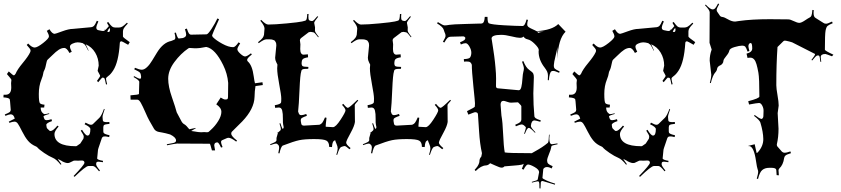

<svg xmlns="http://www.w3.org/2000/svg" viewBox="-46 -930 4826 1102"><path d="M567.9 -229 581.5 -230 582.5 -219.2Q557.6 -216.8 552.2 -212.9Q546.9 -209 546.9 -199.2V-179.2Q546.9 -171.9 548.3 -168.5Q551.8 -160.2 582.5 -153.8L580.6 -143.1Q564.9 -147 558.6 -147Q552.2 -147 550 -146.5Q547.9 -146 546.4 -145.8Q544.9 -145.5 543.5 -143.8Q542 -142.1 541.3 -141.6Q540.5 -141.1 539.3 -138.7Q538.1 -136.2 538.1 -136Q538.1 -135.7 535.4 -127.9Q532.7 -120.1 527.8 -105.5L519.5 -81.1Q516.6 -71.8 516.6 -70.8L511.7 -21Q511.7 -12.7 545.4 -6.8L544.4 1Q526.9 -2 520.3 -2Q513.7 -2 511 -0.5Q508.3 1 507.8 2Q505.9 4.4 505.9 13.4Q505.9 22.5 527.8 48.8L522.5 53.2Q499 22.9 487.8 22.9H461.4Q446.3 22.9 381.8 85L376.5 80.1Q437.5 16.6 438.5 4.9V2Q437 -8.8 423.8 -8.8L402.8 -7.8Q388.7 -7.8 384 -8.3Q379.4 -8.8 377.4 -7.8L350.6 4.9Q348.6 5.9 341.3 5.9Q334 5.9 321.5 0.7Q309.1 -4.4 305.7 -7.8L285.6 -18.1Q288.1 -12.7 306.6 12.2L301.8 15.1Q277.8 -15.6 257.1 -24.2Q236.3 -32.7 207.3 -52.2Q178.2 -71.8 166.5 -85.9L161.6 -88.9Q132.3 -101.1 114.7 -122.1Q97.2 -143.1 81.1 -175.5Q64.9 -208 56.6 -220Q48.3 -231.9 37.6 -231.9Q26.9 -231.9 7.8 -225.1L4.4 -231.9L38.6 -249Q32.7 -273.9 15.6 -273.9Q6.8 -273.9 -15.1 -265.1L-18.6 -272.9Q4.4 -282.2 10 -287.1Q15.6 -292 15.6 -299.8L11.7 -348.1Q11.2 -356.4 9.8 -360.4Q5.4 -369.1 -26.4 -371.1L-25.4 -386.2H-14.2Q18.6 -386.2 18.6 -428.2L17.6 -453.1L19.5 -471.2Q19.5 -476.1 -6.3 -504.9L4.4 -520Q28.8 -497.1 33.4 -497.6Q38.1 -498 43.5 -506.8Q53.2 -530.8 85 -569.1Q116.7 -607.4 126.5 -628.9Q129.4 -633.3 129.4 -640.9Q129.4 -648.4 107.4 -671.9L115.7 -680.2Q137.2 -657.2 152.8 -657.2Q168.5 -657.2 201.7 -683.3Q234.9 -709.5 234.9 -720.7Q234.9 -731.9 222.7 -752.9L237.8 -762.2Q253.4 -735.8 267.6 -735.8Q272 -735.8 310.5 -750Q349.1 -764.2 372.6 -764.2L477.5 -773.9Q486.8 -774.9 493.4 -781.5Q500 -788.1 509.8 -811L518.6 -807.1Q506.8 -780.3 506.8 -773.4Q506.8 -766.6 508.8 -763.2Q511.2 -758.3 518.6 -756.8L537.6 -752.9Q540.5 -752 546.1 -752Q551.8 -752 556.6 -756.8L552.7 -766.1Q553.7 -762.2 558.6 -757.8Q566.4 -764.6 578.6 -779.8L579.6 -778.8L567.9 -798.8L574.7 -804.2Q589.8 -783.2 597.4 -777.6Q605 -772 614.7 -772H636.7Q646.5 -772 655.5 -777.1Q664.6 -782.2 682.6 -799.8L687.5 -794.9Q669.9 -776.4 664.8 -767.6Q659.7 -758.8 659.7 -749V-720.2Q659.7 -715.3 698.7 -688L689.5 -672.9Q654.8 -692.9 651.9 -692.9Q641.6 -692.9 641.6 -682.1Q634.8 -573.7 603.5 -525.4Q588.9 -502.9 575.7 -493.9Q562.5 -484.9 562.5 -478.3Q562.5 -471.7 568.8 -446.8L562.5 -444.8Q556.2 -477.1 553.5 -480.2Q550.8 -483.4 547.9 -483.9H544.4L541.5 -484.9Q539.6 -484.9 517.6 -458L510.7 -465.8Q528.8 -491.2 528.8 -493.2L527.8 -498L517.6 -517.1Q514.6 -522 514.6 -524.9L520.5 -553.2Q520.5 -594.2 500.5 -627.7Q480.5 -661.1 445.8 -675.8Q449.7 -666.5 462.4 -640.1L460.4 -639.2Q444.3 -671.4 440.7 -674.1Q437 -676.8 434.3 -678.2Q431.6 -679.7 429.7 -682.1Q412.6 -687 399.7 -687Q386.7 -687 371.1 -679.9Q355.5 -672.9 355.5 -662.8Q355.5 -652.8 365.7 -632.8L352.5 -626Q337.9 -654.8 322.5 -654.8Q307.1 -654.8 291 -644.3Q274.9 -633.8 254.2 -613Q233.4 -592.3 228.5 -588.6Q223.6 -585 221.7 -575.2Q214.4 -537.6 208.5 -527.3Q202.6 -517.1 201.9 -507.3Q201.2 -497.6 191.4 -472.7Q176.8 -437 176.8 -390.9Q176.8 -344.7 183.1 -337.6Q189.5 -330.6 209.5 -329.1L207.5 -313H187.5Q187.5 -294.9 195.8 -284.9Q204.1 -274.9 210.7 -274.9Q217.3 -274.9 235.8 -279.8L236.8 -275.9Q203.6 -267.1 203.6 -261.2L207.5 -250Q210.4 -240.2 221.7 -240.2Q232.9 -240.2 249.5 -246.1L252.4 -234.9Q219.7 -224.1 219.7 -212.9Q219.7 -209 220.7 -207L221.7 -199.2L224.6 -192.9L235.8 -182.1Q236.8 -181.2 238 -180.2Q239.3 -179.2 239.7 -178.7Q240.2 -178.2 245.1 -178.2Q257.8 -178.2 283.7 -209L290.5 -204.1Q266.6 -176.8 266.6 -161.1Q266.6 -90.8 388.7 -90.8Q393.6 -90.8 395.5 -92.8L414.6 -106L432.6 -133.8Q434.6 -140.6 434.6 -147.5Q434.6 -154.3 417.5 -180.2L424.8 -185.1Q444.8 -151.9 456.5 -151.9Q472.7 -151.9 472.7 -189Q472.7 -201.2 439.5 -216.8L444.8 -226.1Q466.8 -213.9 475.6 -213.9Q484.4 -213.9 489.7 -220.2L524.4 -253.9Q537.1 -266.6 550.8 -305.2L554.7 -303.2Q542.5 -268.6 542.5 -259.3Q542.5 -250 543.5 -247.1V-245.1Q543.9 -238.8 544.9 -236.3Q547.4 -229 567.9 -229ZM569.8 -748Q573.7 -746.1 576.7 -746.1Q585.4 -746.1 585.4 -759.8Q585.4 -762.2 583.5 -770Q573.2 -758.8 569.8 -748ZM552.7 -766.1Q550.8 -770 550.8 -771ZM511.7 -759.8 510.7 -761.2V-762.2Z M1417.5 -452.1 1460.4 -458 1462.4 -441.9 1420.4 -436Q1415.5 -407.2 1415 -374Q1413.1 -304.7 1344.2 -232.9L1284.7 -173.8Q1281.2 -170.4 1281.2 -163.1Q1281.2 -148.4 1314.5 -123L1309.6 -117.2Q1280.8 -139.2 1265.6 -139.2L1259.3 -138.2Q1257.3 -138.2 1256.3 -137.2L1230.5 -126Q1222.7 -123 1222.7 -114.7Q1222.7 -106.4 1231.4 -85.9L1222.7 -83Q1209 -112.8 1201.7 -112.8Q1183.6 -112.8 1183.6 -95.2Q1183.6 -93.8 1188.5 -66.9H1170.4Q1160.6 -105 1157.7 -105L970.7 -106Q961.9 -106 912.6 -96.2L911.6 -102.1Q955.6 -109.9 955.6 -111.8Q964.4 -115.2 964.4 -124Q964.4 -141.6 930.7 -158.2L905.3 -165Q898.4 -167 885.5 -169.2Q872.6 -171.4 865.2 -172.9Q845.7 -176.8 837.4 -191.9L810.5 -238.8Q801.8 -254.4 787.4 -287.6Q772.9 -320.8 762.5 -339.4Q752 -357.9 742.7 -357.9H703.6L702.6 -382.8Q751.5 -386.2 751.5 -391.1L753.4 -460Q753.4 -469.7 720.7 -487.8L723.6 -493.2Q749.5 -478 758.3 -478Q764.6 -478 763.7 -492.4Q762.7 -506.8 756.8 -513.4Q751 -520 724.6 -532.2L728.5 -541Q754.4 -529.8 768.3 -529.8Q782.2 -529.8 798.1 -544.9Q814 -560.1 827.4 -582.8Q840.8 -605.5 855.5 -628.9Q890.6 -686 936.5 -694.8L954.6 -702.1Q960.4 -705.1 960.4 -713.6Q960.4 -722.2 955.6 -741.2L963.4 -743.2Q973.1 -709 980.5 -709L1004.4 -711.9Q1004.9 -711.9 1014.6 -716.8Q1022.5 -722.2 1022.5 -731.7Q1022.5 -741.2 1015.6 -762.2L1026.4 -766.1Q1033.7 -744.1 1038.6 -737.5Q1043.5 -731 1051.3 -731L1139.6 -732.9Q1147.9 -733.4 1168.5 -764.9Q1189 -796.4 1201.7 -824.2L1211.4 -819.8Q1171.4 -731.9 1171.4 -727.5Q1171.4 -723.1 1176.3 -715.8H1177.2Q1193.8 -698.7 1229.7 -679Q1265.6 -659.2 1292.5 -659.2Q1304.2 -659.2 1323.2 -687L1332.5 -681.2Q1316.4 -657.2 1316.4 -647.2Q1316.4 -637.2 1333.5 -621.6Q1350.6 -606 1360.8 -606Q1371.1 -606 1394.5 -624L1399.4 -617.2Q1372.6 -596.2 1372.6 -586.9V-584Q1374 -579.6 1376.5 -577.1Q1401.9 -555.2 1410.2 -492.2Q1414.1 -463.4 1417.5 -452.1ZM1073.2 -652.8 1041.5 -654.8Q1039.6 -654.8 1035.6 -652.8Q990.7 -622.1 955.1 -574Q919.4 -525.9 919.4 -478Q919.4 -433.1 940.7 -372.1Q961.9 -311 968.3 -285.2Q985.8 -253.9 993.2 -238.3Q1000.5 -222.7 1011.7 -216.8Q1022.9 -210.9 1040.5 -188L1076.7 -195.8L1077.6 -193.8Q1064.5 -187 1051.3 -178.2Q1055.7 -177.7 1068.4 -175.8Q1094.2 -170.9 1108.4 -170.9L1125.5 -171.9L1141.6 -170.9Q1149.4 -170.9 1152.3 -173.8L1163.6 -184.1Q1188.5 -206.1 1206.5 -235.4Q1224.6 -264.6 1224.6 -288.1Q1224.6 -311.5 1195.3 -331.1L1220.7 -370.1Q1237.3 -358.9 1246.8 -358.9Q1256.3 -358.9 1259.3 -361.3Q1262.7 -364.7 1262.7 -374L1263.7 -454.1Q1259.3 -507.3 1234.9 -556.6Q1189.5 -649.4 1139.6 -660.2H1135.3Q1102.5 -652.8 1073.2 -652.8ZM1373.5 -581.1Q1373.5 -581.1 1372.6 -584Q1372.6 -582 1373.5 -581.1Z M1725.1 -850.1 1724.1 -835.9Q1724.1 -819.8 1726.6 -816.2Q1729 -812.5 1734.4 -811Q1739.7 -809.6 1742.7 -809.3Q1745.6 -809.1 1747.6 -809.6Q1754.4 -811 1775.4 -836.9L1780.3 -834Q1757.3 -806.2 1757.3 -798.8L1762.2 -772.9Q1762.2 -762.2 1761.7 -754.2Q1761.2 -746.1 1783.2 -719.2L1780.3 -715.8Q1764.6 -735.8 1759.5 -740.5Q1754.4 -745.1 1749 -745.1L1737.3 -747.1Q1733.9 -747.1 1726.1 -745.1L1681.2 -710.9Q1675.3 -705.1 1675.3 -699.2L1678.2 -675.8L1677.2 -648.9Q1677.2 -632.3 1682.4 -624.3Q1687.5 -616.2 1696.5 -616.2Q1705.6 -616.2 1721.2 -618.2L1722.2 -601.1Q1697.3 -597.2 1691.2 -589.8Q1685.1 -582.5 1685.1 -568.4Q1685.1 -554.2 1691.2 -550.3Q1697.3 -546.4 1724.1 -545.9L1723.1 -535.2Q1697.8 -535.2 1690.9 -532Q1684.1 -528.8 1683.1 -520Q1676.8 -502.9 1673.1 -414.8Q1669.4 -326.7 1665 -290Q1665 -287.6 1669.2 -278.3Q1673.3 -269 1683.1 -269Q1692.9 -269 1711.9 -275.9L1715.3 -265.1Q1684.6 -254.9 1681.2 -247.1Q1680.2 -244.1 1680.2 -236.8L1683.1 -220.2Q1684.6 -209 1699.2 -209L1787.1 -213.9Q1796.9 -217.3 1803 -224.6Q1809.1 -231.9 1819.3 -255.9L1828.1 -253.9Q1823.2 -212.9 1823.2 -204.1Q1823.2 -202.1 1829.6 -202.1H1832L1865.2 -200.2Q1880.9 -200.2 1908.9 -243.2Q1937 -286.1 1937 -296.6Q1937 -307.1 1917 -328.1L1924.3 -334Q1942.9 -311 1950.7 -311Q1958.5 -311 2005.4 -356.9L2010.3 -353Q1990.2 -331.5 1990.2 -327.1L1991.2 -230Q1988.3 -207.5 1968.3 -170.9Q1940.9 -122.1 1940.9 -111.3Q1940.9 -100.6 1966.3 -80.1L1960 -73.2Q1939 -91.8 1932.4 -91.8Q1925.8 -91.8 1911.1 -85.9Q1901.4 -80.6 1889.2 -41L1884.3 -42Q1892.1 -65.9 1892.1 -77.6Q1892.1 -89.4 1885.5 -104Q1878.9 -118.7 1877.9 -125Q1869.1 -122.6 1865 -114.7Q1860.8 -106.9 1859.4 -85.9L1843.3 -86.9Q1843.3 -114.3 1827.4 -123Q1811.5 -131.8 1757.3 -131.8Q1703.1 -131.8 1672.1 -125.5Q1641.1 -119.1 1576.2 -94.2Q1565.4 -85.9 1558.1 -49.8L1551.3 -50.8Q1556.2 -76.2 1556.2 -81.8Q1556.2 -87.4 1555.2 -90.6Q1554.2 -93.8 1553.5 -95Q1552.7 -96.2 1550.3 -99.1Q1544.4 -106 1537.6 -106Q1530.8 -106 1506.3 -97.2L1504.4 -102.1Q1527.3 -111.3 1533.4 -115.2Q1539.6 -119.1 1541 -124V-138.2Q1541.5 -141.6 1549.3 -168Q1549.3 -168.9 1543 -172.9L1550.3 -169.9L1563 -181.2Q1565.9 -184.1 1565.9 -190.7Q1565.9 -197.3 1558.1 -221.2L1563 -223.1Q1571.8 -196.3 1576.2 -189.9Q1582 -192.9 1582 -198.5Q1582 -204.1 1579.6 -213.1Q1577.1 -222.2 1577.6 -250Q1578.1 -277.8 1573.7 -295.4Q1569.3 -313 1554.2 -313Q1550.8 -313 1533.2 -311L1531.2 -326.2Q1563 -331.5 1566.9 -340.8Q1568.4 -344.2 1568.4 -364.5Q1568.4 -384.8 1556.6 -446Q1544.9 -507.3 1544.9 -538.1L1546.4 -559.1Q1546.4 -560.1 1539.8 -572.5Q1533.2 -585 1533.2 -598.1L1540 -668.9Q1540 -682.6 1536.6 -687.7Q1533.2 -692.9 1531.5 -695.6Q1529.8 -698.2 1524.9 -699.7Q1520 -701.2 1518.1 -702.1Q1513.2 -704.1 1502.4 -704.1H1481.9Q1468.8 -704.1 1439 -682.1L1435.1 -688Q1455.1 -703.6 1461.2 -712.2Q1467.3 -720.7 1469.2 -730L1472.2 -766.1Q1472.2 -782.7 1448.2 -811L1453.1 -815.9Q1479 -789.1 1493.2 -789.1Q1531.2 -789.1 1599.9 -795.7Q1668.5 -802.2 1687.7 -806.6Q1707 -811 1709.5 -813Q1716.3 -817.9 1717.3 -849.1Z M2257.3 -850.1 2256.3 -835.9Q2256.3 -819.8 2258.8 -816.2Q2261.2 -812.5 2266.6 -811Q2272 -809.6 2274.9 -809.3Q2277.8 -809.1 2279.8 -809.6Q2286.6 -811 2307.6 -836.9L2312.5 -834Q2289.6 -806.2 2289.6 -798.8L2294.4 -772.9Q2294.4 -762.2 2293.9 -754.2Q2293.5 -746.1 2315.4 -719.2L2312.5 -715.8Q2296.9 -735.8 2291.7 -740.5Q2286.6 -745.1 2281.2 -745.1L2269.5 -747.1Q2266.1 -747.1 2258.3 -745.1L2213.4 -710.9Q2207.5 -705.1 2207.5 -699.2L2210.4 -675.8L2209.5 -648.9Q2209.5 -632.3 2214.6 -624.3Q2219.7 -616.2 2228.8 -616.2Q2237.8 -616.2 2253.4 -618.2L2254.4 -601.1Q2229.5 -597.2 2223.4 -589.8Q2217.3 -582.5 2217.3 -568.4Q2217.3 -554.2 2223.4 -550.3Q2229.5 -546.4 2256.3 -545.9L2255.4 -535.2Q2230 -535.2 2223.1 -532Q2216.3 -528.8 2215.3 -520Q2209 -502.9 2205.3 -414.8Q2201.7 -326.7 2197.3 -290Q2197.3 -287.6 2201.4 -278.3Q2205.6 -269 2215.3 -269Q2225.1 -269 2244.1 -275.9L2247.6 -265.1Q2216.8 -254.9 2213.4 -247.1Q2212.4 -244.1 2212.4 -236.8L2215.3 -220.2Q2216.8 -209 2231.4 -209L2319.3 -213.9Q2329.1 -217.3 2335.2 -224.6Q2341.3 -231.9 2351.6 -255.9L2360.4 -253.9Q2355.5 -212.9 2355.5 -204.1Q2355.5 -202.1 2361.8 -202.1H2364.3L2397.5 -200.2Q2413.1 -200.2 2441.2 -243.2Q2469.2 -286.1 2469.2 -296.6Q2469.2 -307.1 2449.2 -328.1L2456.5 -334Q2475.1 -311 2482.9 -311Q2490.7 -311 2537.6 -356.9L2542.5 -353Q2522.5 -331.5 2522.5 -327.1L2523.4 -230Q2520.5 -207.5 2500.5 -170.9Q2473.1 -122.1 2473.1 -111.3Q2473.1 -100.6 2498.5 -80.1L2492.2 -73.2Q2471.2 -91.8 2464.6 -91.8Q2458 -91.8 2443.4 -85.9Q2433.6 -80.6 2421.4 -41L2416.5 -42Q2424.3 -65.9 2424.3 -77.6Q2424.3 -89.4 2417.7 -104Q2411.1 -118.7 2410.2 -125Q2401.4 -122.6 2397.2 -114.7Q2393.1 -106.9 2391.6 -85.9L2375.5 -86.9Q2375.5 -114.3 2359.6 -123Q2343.8 -131.8 2289.6 -131.8Q2235.4 -131.8 2204.3 -125.5Q2173.3 -119.1 2108.4 -94.2Q2097.7 -85.9 2090.3 -49.8L2083.5 -50.8Q2088.4 -76.2 2088.4 -81.8Q2088.4 -87.4 2087.4 -90.6Q2086.4 -93.8 2085.7 -95Q2085 -96.2 2082.5 -99.1Q2076.7 -106 2069.8 -106Q2063 -106 2038.6 -97.2L2036.6 -102.1Q2059.6 -111.3 2065.7 -115.2Q2071.8 -119.1 2073.2 -124V-138.2Q2073.7 -141.6 2081.5 -168Q2081.5 -168.9 2075.2 -172.9L2082.5 -169.9L2095.2 -181.2Q2098.1 -184.1 2098.1 -190.7Q2098.1 -197.3 2090.3 -221.2L2095.2 -223.1Q2104 -196.3 2108.4 -189.9Q2114.3 -192.9 2114.3 -198.5Q2114.3 -204.1 2111.8 -213.1Q2109.4 -222.2 2109.9 -250Q2110.4 -277.8 2106 -295.4Q2101.6 -313 2086.4 -313Q2083 -313 2065.4 -311L2063.5 -326.2Q2095.2 -331.5 2099.1 -340.8Q2100.6 -344.2 2100.6 -364.5Q2100.6 -384.8 2088.9 -446Q2077.1 -507.3 2077.1 -538.1L2078.6 -559.1Q2078.6 -560.1 2072 -572.5Q2065.4 -585 2065.4 -598.1L2072.3 -668.9Q2072.3 -682.6 2068.8 -687.7Q2065.4 -692.9 2063.7 -695.6Q2062 -698.2 2057.1 -699.7Q2052.2 -701.2 2050.3 -702.1Q2045.4 -704.1 2034.7 -704.1H2014.2Q2001 -704.1 1971.2 -682.1L1967.3 -688Q1987.3 -703.6 1993.4 -712.2Q1999.5 -720.7 2001.5 -730L2004.4 -766.1Q2004.4 -782.7 1980.5 -811L1985.4 -815.9Q2011.2 -789.1 2025.4 -789.1Q2063.5 -789.1 2132.1 -795.7Q2200.7 -802.2 2220 -806.6Q2239.3 -811 2241.7 -813Q2248.5 -817.9 2249.5 -849.1Z M2697.3 -272.9Q2697.3 -286.1 2680.2 -286.1Q2677.2 -286.1 2642.1 -272L2634.3 -292Q2679.2 -314 2679.2 -317.9L2680.2 -336.9Q2680.7 -341.8 2671.1 -433.8Q2661.6 -525.9 2662.1 -558.1Q2658.7 -568.4 2652.8 -572.8Q2647 -577.1 2631.3 -577.1L2617.2 -576.2L2616.2 -590.8Q2647 -591.8 2652.3 -600.6Q2659.2 -611.8 2659.2 -627.9Q2659.2 -644 2648.2 -663.1Q2637.2 -682.1 2626.5 -682.1Q2615.7 -682.1 2599.1 -674.8L2594.2 -687Q2613.8 -695.3 2619.4 -700.2Q2625 -705.1 2625 -712.9Q2620.1 -721.2 2612.3 -721.2L2540 -719.2Q2530.8 -719.2 2523.7 -713.4Q2516.6 -707.5 2504.4 -686L2496.1 -689.9Q2511.2 -715.8 2511.2 -723.1Q2511.2 -730.5 2509.5 -735.4Q2507.8 -740.2 2504.9 -746.8Q2502 -753.4 2500.5 -759.8Q2496.1 -775.4 2462.4 -795.9L2467.3 -803.2Q2496.1 -784.2 2506.1 -784.2Q2516.1 -784.2 2533.2 -787.4Q2550.3 -790.5 2628.4 -792.5Q2706.5 -794.4 2712.4 -794.9L2710 -793.9Q2719.7 -794.9 2724.1 -796.9Q2734.4 -801.8 2736.3 -833H2752Q2752 -799.3 2760.7 -795.9Q2775.4 -789.1 2846.9 -784.9Q2918.5 -780.8 2953.1 -780.8Q2966.8 -780.8 2976.1 -817.9L2984.4 -815.9Q2980 -799.8 2980 -790Q2980 -780.3 2988.5 -774.2Q2997.1 -768.1 3012 -761.7Q3026.9 -755.4 3033.2 -751Q3123 -756.8 3158.2 -792L3200.2 -748Q3157.7 -707 3153.3 -591.8V-660.2Q3151.4 -643.6 3142.3 -607.4Q3133.3 -571.3 3132.8 -556.6Q3132.3 -542 3137.9 -536.4Q3143.6 -530.8 3166 -520L3163.1 -512.2Q3138.7 -522.9 3130.4 -522.9Q3122.1 -522.9 3118.7 -520.5Q3107.9 -513.2 3104 -469.2L3098.1 -470.2Q3099.1 -481 3099.1 -494.9Q3099.1 -508.8 3094.5 -518.8Q3089.8 -528.8 3080.6 -541Q3045.4 -585.9 3045.4 -633.8L3046.4 -643.1Q3046.4 -654.8 3023.7 -677.5Q3001 -700.2 2983.4 -703.9Q2965.8 -707.5 2959 -720.2Q2952.1 -712.9 2937.7 -712.9Q2923.3 -712.9 2888.9 -721.4Q2854.5 -730 2831.1 -730Q2775.4 -730 2775.4 -709Q2778.8 -686.5 2783 -660.2Q2787.1 -633.8 2790.5 -609.6Q2793.9 -585.4 2794.9 -573.5Q2795.9 -561.5 2797.9 -542Q2801.3 -507.3 2801.3 -478.8Q2801.3 -450.2 2800.8 -436.5Q2800.3 -422.9 2814 -422.9L2931.2 -412.1Q2941.9 -412.1 2946.3 -430.7Q2950.7 -449.2 2952.6 -478.3Q2954.6 -507.3 2957.8 -517.6Q2960.9 -527.8 2960.9 -537.6Q2960.9 -547.4 2950.2 -576.2L2958 -579.1Q2972.2 -542.5 2991.7 -528.8Q3010.7 -515.6 3014.4 -508.1Q3018.1 -500.5 3018.1 -486.8L3015.1 -394Q3015.1 -328.1 3021 -265.1Q3021 -257.3 3027.8 -252Q3034.7 -246.6 3058.1 -238.8L3055.2 -231Q3027.8 -238.8 3022 -238.8Q3003.4 -238.8 3001 -207Q3001 -197.3 3027.3 -170.9L3024.4 -168Q2998 -195.8 2990.2 -195.8H2988.3Q2979 -195.8 2966.3 -161.1L2962.4 -163.1Q2972.2 -191.9 2972.2 -196.8Q2972.2 -201.7 2969.2 -203.1L2960.9 -210.9Q2954.6 -215.8 2947.3 -215.8Q2939.9 -215.8 2915 -205.1L2911.1 -213.9Q2934.1 -223.6 2940.2 -229.5Q2946.3 -235.4 2946.3 -244.1V-320.8Q2946.3 -323.7 2936.8 -333Q2927.2 -342.3 2927.2 -342.8L2887.2 -340.8Q2879.4 -340.3 2864.5 -345.7Q2849.6 -351.1 2844.2 -351.1Q2827.1 -351.1 2827.1 -329.1L2832 -267.1Q2838.9 -231 2841.8 -160.2Q2844.7 -89.4 2851.1 -55.2Q2870.1 -50.8 3006.3 -50.8Q3012.2 -54.2 3025.6 -61.8Q3039.1 -69.3 3046.4 -73.7Q3053.7 -78.1 3064.5 -85Q3082.5 -96.7 3099.1 -110.8Q3104 -119.6 3105 -157.2H3108.4L3106.9 -134.8Q3106.9 -102.1 3122.1 -102.1Q3126.5 -102.1 3153.3 -106.9L3154.3 -102.1Q3123 -95.7 3120.4 -92.5Q3117.7 -89.4 3116.9 -81.1Q3116.2 -72.8 3105.2 -46.4Q3094.2 -20 3094.2 -8.5Q3094.2 2.9 3100.3 9.3Q3106.4 15.6 3126 23.9L3120.1 37.1Q3106 28.8 3093 28.8Q3080.1 28.8 3072.3 40L3067.4 90.8Q3067.4 95.2 3090.3 105.7Q3113.3 116.2 3140.1 124L3139.2 129.9L3068.4 108.9Q3061.5 108.9 3060.1 112.3Q3058.6 115.7 3058.1 116.2L3056.2 151.9L3050.3 150.9Q3049.8 145 3049.8 137Q3049.8 128.9 3049.6 125.2Q3049.3 121.6 3048.3 117.7Q3047.4 110.8 3040.3 110.8Q3033.2 110.8 3007.3 118.2L3006.3 113.8Q3036.1 105.5 3038.6 102.3Q3041 99.1 3041 96.2L3048.3 58.1Q3048.3 43.5 3022.7 28.8Q2997.1 14.2 2984.4 14.2Q2974.1 14.2 2959 43.9L2949.2 39.1Q2951.7 31.2 2956.1 21.5Q2960.4 11.7 2960.9 8.8Q2958 16.6 2908 20Q2857.9 23.4 2849.1 24.9Q2843.3 32.2 2833 32.2Q2822.8 32.2 2798.6 20.8Q2774.4 9.3 2767.1 6.8Q2756.3 19 2742.7 19.5Q2715.3 20.5 2684.1 51.8L2678.2 44.9Q2679.2 43 2687.3 34.2Q2695.3 25.4 2700.4 14.4Q2705.6 3.4 2705.6 -2.9Q2705.6 -20 2716.3 -30.8L2718.3 -40L2720.2 -50.8Q2708 -104.5 2703.6 -178Q2699.2 -251.5 2697.3 -272.9ZM3036.1 -749 3043.9 -741.2Q3056.2 -747.1 3075.2 -747.1ZM2624 -714.8 2625 -713.9Z M3813.5 -229 3827.1 -230 3828.1 -219.2Q3803.2 -216.8 3797.9 -212.9Q3792.5 -209 3792.5 -199.2V-179.2Q3792.5 -171.9 3793.9 -168.5Q3797.4 -160.2 3828.1 -153.8L3826.2 -143.1Q3810.5 -147 3804.2 -147Q3797.9 -147 3795.7 -146.5Q3793.5 -146 3792 -145.8Q3790.5 -145.5 3789.1 -143.8Q3787.6 -142.1 3786.9 -141.6Q3786.1 -141.1 3784.9 -138.7Q3783.7 -136.2 3783.7 -136Q3783.7 -135.7 3781 -127.9Q3778.3 -120.1 3773.4 -105.5L3765.1 -81.1Q3762.2 -71.8 3762.2 -70.8L3757.3 -21Q3757.3 -12.7 3791 -6.8L3790 1Q3772.5 -2 3765.9 -2Q3759.3 -2 3756.6 -0.5Q3753.9 1 3753.4 2Q3751.5 4.4 3751.5 13.4Q3751.5 22.5 3773.4 48.8L3768.1 53.2Q3744.6 22.9 3733.4 22.9H3707Q3691.9 22.9 3627.4 85L3622.1 80.1Q3683.1 16.6 3684.1 4.9V2Q3682.6 -8.8 3669.4 -8.8L3648.4 -7.8Q3634.3 -7.8 3629.6 -8.3Q3625 -8.8 3623 -7.8L3596.2 4.9Q3594.2 5.9 3586.9 5.9Q3579.6 5.9 3567.1 0.7Q3554.7 -4.4 3551.3 -7.8L3531.2 -18.1Q3533.7 -12.7 3552.2 12.2L3547.4 15.1Q3523.4 -15.6 3502.7 -24.2Q3481.9 -32.7 3452.9 -52.2Q3423.8 -71.8 3412.1 -85.9L3407.2 -88.9Q3377.9 -101.1 3360.4 -122.1Q3342.8 -143.1 3326.7 -175.5Q3310.5 -208 3302.2 -220Q3293.9 -231.9 3283.2 -231.9Q3272.5 -231.9 3253.4 -225.1L3250 -231.9L3284.2 -249Q3278.3 -273.9 3261.2 -273.9Q3252.4 -273.9 3230.5 -265.1L3227.1 -272.9Q3250 -282.2 3255.6 -287.1Q3261.2 -292 3261.2 -299.8L3257.3 -348.1Q3256.8 -356.4 3255.4 -360.4Q3251 -369.1 3219.2 -371.1L3220.2 -386.2H3231.4Q3264.2 -386.2 3264.2 -428.2L3263.2 -453.1L3265.1 -471.2Q3265.1 -476.1 3239.3 -504.9L3250 -520Q3274.4 -497.1 3279.1 -497.6Q3283.7 -498 3289.1 -506.8Q3298.8 -530.8 3330.6 -569.1Q3362.3 -607.4 3372.1 -628.9Q3375 -633.3 3375 -640.9Q3375 -648.4 3353 -671.9L3361.3 -680.2Q3382.8 -657.2 3398.4 -657.2Q3414.1 -657.2 3447.3 -683.3Q3480.5 -709.5 3480.5 -720.7Q3480.5 -731.9 3468.3 -752.9L3483.4 -762.2Q3499 -735.8 3513.2 -735.8Q3517.6 -735.8 3556.2 -750Q3594.7 -764.2 3618.2 -764.2L3723.1 -773.9Q3732.4 -774.9 3739 -781.5Q3745.6 -788.1 3755.4 -811L3764.2 -807.1Q3752.4 -780.3 3752.4 -773.4Q3752.4 -766.6 3754.4 -763.2Q3756.8 -758.3 3764.2 -756.8L3783.2 -752.9Q3786.1 -752 3791.7 -752Q3797.4 -752 3802.2 -756.8L3798.3 -766.1Q3799.3 -762.2 3804.2 -757.8Q3812 -764.6 3824.2 -779.8L3825.2 -778.8L3813.5 -798.8L3820.3 -804.2Q3835.4 -783.2 3843 -777.6Q3850.6 -772 3860.4 -772H3882.3Q3892.1 -772 3901.1 -777.1Q3910.2 -782.2 3928.2 -799.8L3933.1 -794.9Q3915.5 -776.4 3910.4 -767.6Q3905.3 -758.8 3905.3 -749V-720.2Q3905.3 -715.3 3944.3 -688L3935.1 -672.9Q3900.4 -692.9 3897.5 -692.9Q3887.2 -692.9 3887.2 -682.1Q3880.4 -573.7 3849.1 -525.4Q3834.5 -502.9 3821.3 -493.9Q3808.1 -484.9 3808.1 -478.3Q3808.1 -471.7 3814.5 -446.8L3808.1 -444.8Q3801.8 -477.1 3799.1 -480.2Q3796.4 -483.4 3793.5 -483.9H3790L3787.1 -484.9Q3785.2 -484.9 3763.2 -458L3756.3 -465.8Q3774.4 -491.2 3774.4 -493.2L3773.4 -498L3763.2 -517.1Q3760.3 -522 3760.3 -524.9L3766.1 -553.2Q3766.1 -594.2 3746.1 -627.7Q3726.1 -661.1 3691.4 -675.8Q3695.3 -666.5 3708 -640.1L3706.1 -639.2Q3689.9 -671.4 3686.3 -674.1Q3682.6 -676.8 3679.9 -678.2Q3677.2 -679.7 3675.3 -682.1Q3658.2 -687 3645.3 -687Q3632.3 -687 3616.7 -679.9Q3601.1 -672.9 3601.1 -662.8Q3601.1 -652.8 3611.3 -632.8L3598.1 -626Q3583.5 -654.8 3568.1 -654.8Q3552.7 -654.8 3536.6 -644.3Q3520.5 -633.8 3499.8 -613Q3479 -592.3 3474.1 -588.6Q3469.2 -585 3467.3 -575.2Q3460 -537.6 3454.1 -527.3Q3448.2 -517.1 3447.5 -507.3Q3446.8 -497.6 3437 -472.7Q3422.4 -437 3422.4 -390.9Q3422.4 -344.7 3428.7 -337.6Q3435.1 -330.6 3455.1 -329.1L3453.1 -313H3433.1Q3433.1 -294.9 3441.4 -284.9Q3449.7 -274.9 3456.3 -274.9Q3462.9 -274.9 3481.4 -279.8L3482.4 -275.9Q3449.2 -267.1 3449.2 -261.2L3453.1 -250Q3456.1 -240.2 3467.3 -240.2Q3478.5 -240.2 3495.1 -246.1L3498 -234.9Q3465.3 -224.1 3465.3 -212.9Q3465.3 -209 3466.3 -207L3467.3 -199.2L3470.2 -192.9L3481.4 -182.1Q3482.4 -181.2 3483.6 -180.2Q3484.9 -179.2 3485.4 -178.7Q3485.8 -178.2 3490.7 -178.2Q3503.4 -178.2 3529.3 -209L3536.1 -204.1Q3512.2 -176.8 3512.2 -161.1Q3512.2 -90.8 3634.3 -90.8Q3639.2 -90.8 3641.1 -92.8L3660.2 -106L3678.2 -133.8Q3680.2 -140.6 3680.2 -147.5Q3680.2 -154.3 3663.1 -180.2L3670.4 -185.1Q3690.4 -151.9 3702.1 -151.9Q3718.3 -151.9 3718.3 -189Q3718.3 -201.2 3685.1 -216.8L3690.4 -226.1Q3712.4 -213.9 3721.2 -213.9Q3730 -213.9 3735.4 -220.2L3770 -253.9Q3782.7 -266.6 3796.4 -305.2L3800.3 -303.2Q3788.1 -268.6 3788.1 -259.3Q3788.1 -250 3789.1 -247.1V-245.1Q3789.6 -238.8 3790.5 -236.3Q3793 -229 3813.5 -229ZM3815.4 -748Q3819.3 -746.1 3822.3 -746.1Q3831.1 -746.1 3831.1 -759.8Q3831.1 -762.2 3829.1 -770Q3818.8 -758.8 3815.4 -748ZM3798.3 -766.1Q3796.4 -770 3796.4 -771ZM3757.3 -759.8 3756.3 -761.2V-762.2Z M4624.5 -872.1 4623.5 -856Q4623.5 -833 4634.8 -827.1L4679.7 -798.8Q4686 -793.9 4695.3 -793.9Q4704.6 -793.9 4729.5 -806.2L4733.4 -796.9Q4710.9 -787.6 4703.6 -781Q4696.3 -774.4 4692.4 -754.2Q4688.5 -733.9 4688.5 -645Q4688.5 -638.7 4737.3 -616.2L4729.5 -606.9Q4694.8 -620.1 4691.4 -620.1Q4664.6 -620.1 4664.6 -602.1Q4664.6 -594.2 4667.5 -575.2H4662.6Q4659.2 -605.5 4656.7 -608.4Q4654.3 -611.3 4651.4 -611.8H4647.5Q4641.1 -611.8 4633.8 -604Q4626.5 -596.2 4615.7 -583L4611.3 -585.9Q4632.3 -611.8 4632.3 -620.1L4508.3 -683.1Q4504.9 -686.5 4484.6 -691.7Q4464.4 -696.8 4459 -696.8Q4453.6 -696.8 4449.7 -692.9L4416.5 -660.2Q4409.7 -563 4409.7 -440.9Q4409.7 -422.4 4416.5 -383.8Q4423.3 -345.2 4423.3 -324.2L4417.5 -280.8L4422.4 -190.9Q4422.4 -142.1 4412.6 -101.1Q4412.6 -92.8 4415.5 -89.8L4442.4 -59.1Q4448.7 -53.2 4458.3 -53.2Q4467.8 -53.2 4490.7 -61L4493.7 -50.8Q4469.7 -43.5 4462.9 -37.8Q4456.1 -32.2 4454.6 -22.9Q4449.2 16.6 4426.8 37.1Q4422.4 42.5 4422.4 46.9L4424.3 76.2L4411.6 75.2L4409.7 47.9Q4409.7 31.2 4375 33.2Q4370.1 33.2 4368.7 33.2Q4344.7 33.2 4329.3 45.7Q4314 58.1 4304.7 97.2L4297.4 95.2Q4305.7 65.9 4305.7 57.4Q4305.7 48.8 4302.2 40.5Q4298.8 32.2 4293.5 -3.9Q4281.2 -91.8 4252.4 -91.8H4247.6Q4248.5 -92.8 4249.5 -92.8L4285.6 -102.1L4296.4 -53.2L4297.4 -51.8Q4299.3 -51.8 4304.7 -57.1Q4335.4 -91.8 4335 -132.1Q4334.5 -172.4 4318.4 -226.1Q4314 -240.7 4281.7 -265.1L4285.6 -270Q4311.5 -250 4324.7 -247.1Q4334 -250 4335.4 -262.2L4336.4 -291Q4337.4 -307.6 4329.3 -323.2Q4321.3 -338.9 4310.8 -338.9Q4300.3 -338.9 4253.4 -330.1L4248.5 -349.1Q4312.5 -365.7 4312.5 -376Q4312.5 -481.9 4306.9 -512.7Q4301.3 -543.5 4295.9 -561.5Q4285.2 -599.1 4260.7 -599.1Q4250.5 -599.1 4244.6 -597.2L4238.8 -622.1Q4271.5 -630.4 4271.5 -651.9Q4271.5 -683.1 4262.7 -683.1Q4256.8 -683.1 4253.2 -677.7Q4249.5 -672.4 4249.5 -665Q4249.5 -657.7 4255.4 -637.2L4244.6 -633.8Q4237.3 -655.3 4231.9 -661.6Q4226.6 -668 4212.4 -668Q4198.2 -668 4170.2 -659.9Q4142.1 -651.9 4139.9 -639.2Q4137.7 -626.5 4122.1 -607.9Q4106.4 -589.4 4106.2 -580.8Q4106 -572.3 4100.6 -565.2Q4095.2 -558.1 4089.4 -555.7Q4072.8 -548.8 4070.3 -537.1Q4068.4 -523.9 4060.5 -515.6Q4044.4 -498.5 4033.7 -453.1L4028.3 -454.1Q4036.6 -485.4 4036.6 -500L4027.3 -582Q4027.3 -613.3 4037.6 -642.1L4038.6 -646L4026.4 -684.1L4027.3 -859.9Q4027.3 -872.1 4000.5 -899.9L4004.4 -903.8Q4030.8 -876 4043.5 -876H4045.4Q4052.2 -876 4058.1 -881.8Q4064 -887.7 4075.7 -910.2L4081.5 -905.8Q4067.4 -881.3 4067.4 -873.8Q4067.4 -866.2 4070.3 -862.8L4087.4 -837.9Q4092.3 -833 4101.6 -832.3Q4110.8 -831.5 4132.6 -818.8Q4154.3 -806.2 4173.3 -806.2L4196.8 -809.6Q4268.1 -819.8 4372.6 -819.8L4478.5 -818.8Q4489.7 -818.8 4510 -808.8Q4530.3 -798.8 4541.7 -798.8Q4553.2 -798.8 4573.5 -812.5Q4593.8 -826.2 4600.8 -829.3Q4607.9 -832.5 4611.3 -840.3Q4614.7 -848.1 4616.7 -873ZM4508.3 -683.1Q4508.3 -683.1 4509.8 -682.1Q4508.3 -682.1 4508.3 -683.1Z"/></svg>

Font: Eater Caps
Style: Regular
Weight: 400
Version: Version 001.002